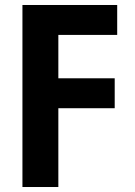

<svg xmlns="http://www.w3.org/2000/svg" viewBox="-20 -750 540 770"><path d="M70 0V-730H450V-610H214V-436H440V-316H214V0Z"/></svg>

Font: M PLUS 1 Code
Style: Regular
Weight: 400
Designer: Coji Morishita
Foundry: UNDERFOREST DESIGN
Version: Version 1.005